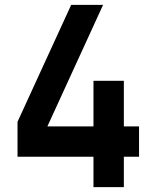

<svg xmlns="http://www.w3.org/2000/svg" viewBox="-20 -770 634 790"><path d="M489.6 -250H552.1V-125H489.6V0H364.6V-125H52.1V-268.8L272.9 -750H404.2L175 -250H364.6V-437.5H489.6Z"/></svg>

Font: Vladivostok Bold
Style: Regular
Weight: 700
Width: 4
Designer: Michael Sharanda
Foundry: Michael Sharanda
Version: Version 1.005